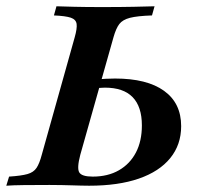

<svg xmlns="http://www.w3.org/2000/svg" viewBox="-41 -591 642 611"><path d="M-21 0 -12.1 -29Q26.6 -31.5 46.4 -37.1Q66.1 -42.7 75.4 -56.9Q84.7 -71 91.9 -98.4L196.8 -472.6Q204.8 -500.8 202.8 -514.9Q200.8 -529 184.3 -534.7Q167.7 -540.3 130.6 -541.9L138.7 -571Q158.9 -570.2 196 -569.4Q233.1 -568.5 283.9 -568.5Q341.9 -568.5 384.7 -569.4Q427.4 -570.2 450.8 -571L442.7 -541.9Q396 -540.3 372.6 -534.3Q349.2 -528.2 338.7 -514.5Q328.2 -500.8 320.2 -472.6L214.5 -98.4Q203.2 -55.6 211.3 -42.3Q219.4 -29 254 -29Q302.4 -29 337.5 -49.2Q372.6 -69.4 391.5 -105.6Q410.5 -141.9 410.5 -191.9Q410.5 -251.6 381 -281.9Q351.6 -312.1 292.7 -312.1Q284.7 -312.1 276.2 -311.3Q267.7 -310.5 260.5 -308.9L267.7 -337.9Q279.8 -339.5 295.2 -340.3Q310.5 -341.1 325 -341.1Q426.6 -341.1 481 -302Q535.5 -262.9 535.5 -189.5Q535.5 -130.6 500.8 -87.9Q466.1 -45.2 400.8 -22.6Q335.5 0 242.7 0Q229 0 215.7 -0.4Q202.4 -0.8 187.9 -1.2Q173.4 -1.6 156 -2Q138.7 -2.4 116.9 -2.4Q71 -2.4 35.1 -2Q-0.8 -1.6 -21 0Z"/></svg>

Font: Playfair 5pt SemiExpanded Light
Style: Bold Italic
Weight: 700
Italic angle: -15.6°
Version: Version 2.001;gftools[0.9.30]